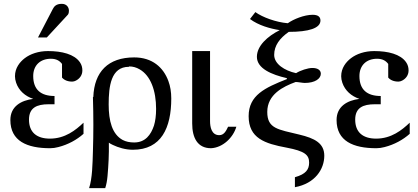

<svg xmlns="http://www.w3.org/2000/svg" viewBox="-20 -759 2177 1000"><path d="M131 -136C131 -198 172 -216 233 -216H264V-259C193 -259 153 -292 153 -363C153 -419 190 -453 245 -453C274 -453 291 -442 303 -426V-355C314 -342 332 -334 356 -334C363 -334 369 -336 375 -339C393 -348 409 -366 409 -392C409 -408 405 -422 396 -435C367 -477 302 -493 230 -493C180 -493 138 -478 109 -456C83 -436 58 -405 58 -362C58 -351 60 -340 64 -328C78 -287 111 -258 153 -244C90 -236 34 -205 34 -134C34 -24 121 13 241 13C255 13 269 11 284 7C335 -6 380 -31 415 -62V-120C374 -81 319 -37 240 -37C171 -37 131 -70 131 -136ZM302 -739C273 -739 262 -726 255 -712L178 -564H224L334 -683C338 -689 339 -696 339 -703C339 -721 327 -739 302 -739Z M653 -413C672 -413 690 -408 707 -398C765 -365 793 -286 793 -192C793 -157 789 -128 782 -105C766 -57 737 -17 679 -17C656 -17 636 -21 619 -30C564 -60 546 -129 546 -215C546 -310 558 -411 651 -411ZM464 -253C467 -151 467 -66 464 28C462 94 461 170 444 221H528C534 203 538 181 540 158C545 102 548 46 547 -16C552 -12 559 -8 568 -4C595 9 633 21 672 21C820 21 872 -93 872 -246C872 -280 867 -310 857 -337C831 -408 773 -460 679 -460C543 -460 471 -385 466 -254Z M1079 13C1141 10 1195 -43 1211 -99H1168C1158 -78 1147 -55 1122 -55C1081 -55 1074 -99 1074 -128V-493H981V-116C981 -41 1009 13 1079 13Z M1372 -176C1372 -267 1454 -308 1520 -332C1531 -332 1557 -327 1567 -327C1622 -327 1651 -350 1651 -375C1651 -394 1634 -405 1607 -405C1583 -405 1544 -392 1522 -378C1462 -391 1408 -426 1408 -473C1408 -522 1437 -560 1484 -593C1588 -593 1649 -612 1649 -652C1649 -671 1637 -682 1608 -682C1565 -682 1508 -659 1479 -638C1418 -643 1347 -669 1310 -696L1282 -660C1326 -627 1386 -610 1437 -602C1373 -570 1318 -520 1318 -463C1318 -402 1395 -370 1474 -352V-347C1360 -302 1275 -263 1275 -154C1275 -39 1359 -11 1473 10C1568 28 1590 48 1590 88C1590 124 1573 148 1516 164V216C1621 197 1669 122 1669 52C1669 -13 1619 -39 1539 -58C1429 -85 1372 -88 1372 -176Z M1830 -136C1830 -198 1871 -216 1932 -216H1963V-259C1892 -259 1852 -292 1852 -363C1852 -419 1889 -453 1944 -453C1973 -453 1990 -442 2002 -426V-355C2013 -342 2031 -334 2055 -334C2062 -334 2068 -336 2074 -339C2092 -348 2108 -366 2108 -392C2108 -408 2104 -422 2095 -435C2066 -477 2001 -493 1929 -493C1879 -493 1837 -478 1808 -456C1782 -436 1757 -405 1757 -362C1757 -351 1759 -340 1763 -328C1777 -287 1810 -258 1852 -244C1789 -236 1733 -205 1733 -134C1733 -24 1820 13 1940 13C1954 13 1968 11 1983 7C2034 -6 2079 -31 2114 -62V-120C2073 -81 2018 -37 1939 -37C1870 -37 1830 -70 1830 -136Z"/></svg>

Font: Veleka
Style: Regular
Weight: 400
Designer: Stefan Peev, Context Ltd, 2016; SIL International, 1997-2014.
Foundry: Stefan Peev, Context Ltd, 2016
Version: Version 1.000